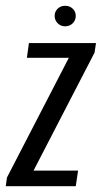

<svg xmlns="http://www.w3.org/2000/svg" viewBox="-41 -644 352 664"><path d="M-21 0 -17 -30 197 -444H52L59 -495H291L286 -462L75 -54H229L221 0ZM184 -553Q169 -553 158.5 -563.5Q148 -574 148 -589Q148 -604 158.5 -614Q169 -624 184 -624Q200 -624 210.5 -614Q221 -604 221 -589Q221 -574 210.5 -563.5Q200 -553 184 -553Z"/></svg>

Font: Alumni Sans Thin Medium
Style: Italic
Weight: 500
Italic angle: -8°
Version: Version 1.016